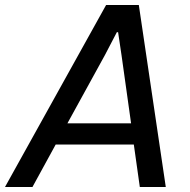

<svg xmlns="http://www.w3.org/2000/svg" viewBox="-52 -749 761 769"><path d="M373 -729H504L612 0H508L484 -170H171L78 0H-32ZM473 -255 435 -526 421 -620H416L368 -528L218 -255Z"/></svg>

Font: Mona Sans Medium
Style: Italic
Weight: 500
Italic angle: -11.7°
Designer: Deni Anggara
Foundry: GitHub
Version: Version 2.000